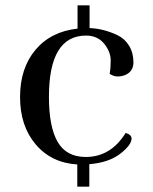

<svg xmlns="http://www.w3.org/2000/svg" viewBox="-20 -698 574 718"><path d="M269 0V-83Q172 -89 113.5 -158Q55 -227 55 -335Q55 -443 112.5 -511.5Q170 -580 270 -591V-678H315V-593Q368 -591 420 -566Q447 -553 463 -526.5Q479 -500 479 -465Q479 -430 447 -417Q434 -412 419.5 -412Q405 -412 390 -422Q394 -443 394 -471.5Q394 -500 376 -526Q350 -565 302 -565Q163 -565 163 -336Q163 -224 195.5 -167.5Q228 -111 301 -111Q394 -111 450 -201Q472 -194 472 -180Q472 -156 429.5 -123Q387 -90 314 -84V0Z"/></svg>

Font: Rufina
Style: Regular
Weight: 400
Designer: Martin Sommaruga
Foundry: Martin Sommaruga
Version: Version 1.001